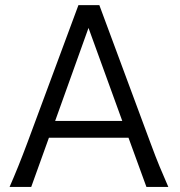

<svg xmlns="http://www.w3.org/2000/svg" viewBox="-20 -733 707 753"><path d="M87.4 -173.3 287.6 -712.9H369.6L569.8 -173.3Q591.8 -113.8 606 -79.8Q620.1 -45.9 640.1 0H554.2L483.9 -192.9H171.9L102.5 0H17.6Q50.8 -75.2 87.4 -173.3ZM327.1 -623.5 196.3 -258.8H459.5Z"/></svg>

Font: Lesson One Light
Style: Regular
Weight: 300
Designer: But Ko, Victor Gaultney, Annie Olsen, Julie Remington, Don Collingsworth, Eric Hays, Becca Hirsbrunner
Version: Version 1.100